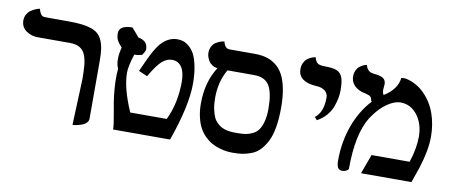

<svg xmlns="http://www.w3.org/2000/svg" viewBox="-56 -784 2386 1013"><g transform="rotate(10 1136.5 -277.5)"><path d="M365.2 13.2 375 -234.9Q375 -262.7 374 -275.9Q372.1 -350.1 349.9 -380.1Q327.6 -410.2 277.8 -410.2H104Q68.4 -410.2 41.3 -430.2Q14.2 -450.2 14.2 -484.9Q14.2 -502.4 22 -516.6Q29.8 -530.8 40.8 -538.6Q51.8 -546.4 63 -551.5Q74.2 -556.6 82 -558.6L89.8 -560.1Q98.1 -524.9 117.2 -522Q121.1 -522 129.4 -521.5Q137.7 -521 142.1 -521H250Q290.5 -521 319.3 -517.8Q348.1 -514.6 371.1 -506.8Q394 -499 408.2 -486.6Q422.4 -474.1 431.6 -453.6Q440.9 -433.1 444.6 -407Q448.2 -380.9 448.2 -344.2V-35.2Q448.2 -22.9 439.7 -13.4Q431.2 -3.9 418.9 1Q406.7 5.9 394.5 8.8Q382.3 11.7 374 12.7Z M550.8 -319.8Q531.2 -362.3 549.8 -433.1Q529.3 -456.1 522.9 -470Q516.6 -483.9 516.6 -504.9Q517.6 -547.9 587.9 -547.9Q596.7 -538.1 610.6 -521.5Q624.5 -504.9 627.9 -501Q680.2 -492.2 678.7 -443.8Q674.3 -429.2 662.6 -414.1Q640.1 -408.2 621.6 -408.2Q600.6 -342.3 600.6 -308.1Q600.6 -226.6 653.8 -104H849.6Q893.6 -195.8 893.6 -310.1Q893.6 -361.3 875.5 -388.7Q857.4 -416 823.7 -416Q795.4 -416 770.3 -393.8Q745.1 -371.6 708 -308.1L661.6 -328.1Q688 -388.2 706.5 -424.6Q725.1 -460.9 744.6 -483.9Q783.2 -527.8 833 -527.8Q849.1 -527.8 863.8 -523.2Q878.4 -518.6 895.5 -504.4Q912.6 -490.2 924.8 -467.3Q937 -444.3 945.3 -403.8Q953.6 -363.3 953.6 -310.1Q953.6 -192.4 885.7 0H580.6Q580.1 -27.3 568.6 -88.4Q557.1 -149.4 554.7 -173.8Q544.4 -260.7 550.8 -319.8Z M1262.7 -412.1H1120.6Q1081.5 -345.7 1081.5 -257.8Q1081.5 -224.6 1086.9 -198.7Q1092.3 -172.9 1099.9 -156Q1107.4 -139.2 1120.6 -127.2Q1133.8 -115.2 1145 -109.1Q1156.2 -103 1173.1 -99.6Q1189.9 -96.2 1200.7 -95.7Q1211.4 -95.2 1227.5 -95.2Q1253.4 -95.2 1272 -97.9Q1290.5 -100.6 1309.8 -109.9Q1329.1 -119.1 1341.1 -135.5Q1353 -151.9 1360.8 -180.9Q1368.7 -210 1368.7 -250Q1368.7 -333 1345.7 -372.6Q1322.8 -412.1 1262.7 -412.1ZM1224.6 11.2Q1207.5 11.2 1190.7 9.3Q1173.8 7.3 1152.1 1Q1130.4 -5.4 1111.6 -15.4Q1092.8 -25.4 1074.2 -43Q1055.7 -60.5 1042.5 -83.5Q1029.3 -106.4 1021 -140.6Q1012.7 -174.8 1012.7 -215.8Q1012.7 -330.6 1066.4 -414.1Q1049.8 -416 1037.1 -424.6Q1024.4 -433.1 1018.1 -444.3Q1011.7 -455.6 1008.5 -466.1Q1005.4 -476.6 1005.4 -484.9Q1005.4 -504.4 1012.9 -519.3Q1020.5 -534.2 1031.2 -541.3Q1042 -548.3 1052.7 -552.7Q1063.5 -557.1 1071.3 -558.1L1078.6 -559.1Q1086.4 -522.9 1112.8 -522.9H1245.6Q1280.8 -522.9 1308.3 -515.6Q1335.9 -508.3 1359.9 -490.2Q1383.8 -472.2 1399.7 -443.4Q1415.5 -414.6 1424.6 -370.1Q1433.6 -325.7 1433.6 -267.1Q1433.6 -207.5 1425.5 -161.4Q1417.5 -115.2 1402.1 -85.4Q1386.7 -55.7 1368.2 -35.9Q1349.6 -16.1 1324.2 -6.1Q1298.8 3.9 1276.1 7.6Q1253.4 11.2 1224.6 11.2Z M1630.4 -234.9 1617.2 -250Q1660.2 -282.2 1660.2 -360.8Q1660.2 -383.8 1642.8 -397.5Q1625.5 -411.1 1595.2 -412.1Q1548.3 -414.6 1523.4 -433.3Q1498.5 -452.1 1498.5 -485.8Q1498.5 -504.9 1505.6 -519.5Q1512.7 -534.2 1522.7 -541.7Q1532.7 -549.3 1543 -554Q1553.2 -558.6 1560.5 -559.6L1567.4 -561Q1568.8 -550.3 1573.5 -542.5Q1578.1 -534.7 1583 -530.8Q1587.9 -526.9 1595.9 -524.9Q1604 -522.9 1609.6 -522.5Q1615.2 -522 1624.5 -522Q1666.5 -522 1687.5 -513.2Q1708.5 -504.4 1717.5 -481.2Q1726.6 -458 1726.6 -411.1Q1726.6 -392.6 1722.9 -371.8Q1719.2 -351.1 1710 -324.7Q1700.7 -298.3 1680.2 -274.4Q1659.7 -250.5 1630.4 -234.9Z M2030.8 -532.2Q2034.2 -532.2 2041.3 -532.7Q2048.3 -533.2 2051.8 -533.2Q2111.3 -521.5 2154.8 -478.3Q2198.2 -435.1 2218.5 -377Q2238.8 -318.8 2238.8 -252.9Q2238.8 -182.1 2208 -84Q2203.6 -70.8 2193.4 -42.2Q2183.1 -13.7 2178.7 0H1908.7L1946.8 -104H2150.9Q2175.8 -179.7 2175.8 -242.2Q2175.8 -310.5 2140.4 -357.2Q2105 -403.8 2049.8 -403.8Q2017.1 -403.8 1979 -377.4Q1940.9 -351.1 1909.7 -306.2Q1909.2 -305.2 1906.2 -300.8Q1903.3 -296.4 1900.9 -293.9Q1841.8 -200.2 1841.8 -12.2Q1841.8 -7.3 1831.5 -1.2Q1821.3 4.9 1810.1 4.9Q1791.5 4.9 1784.7 -7.6Q1777.8 -20 1777.8 -44.9Q1777.8 -144 1809.1 -231.2Q1840.3 -318.4 1898.9 -381.8Q1897 -383.8 1895 -384.8Q1893.6 -400.4 1886.2 -407Q1878.9 -413.6 1859.9 -418Q1856.9 -418.9 1849.9 -420.4Q1842.8 -421.9 1839.8 -422.9Q1810.1 -432.6 1794.4 -451.7Q1778.8 -470.7 1778.8 -496.1Q1778.8 -513.7 1785.2 -527.6Q1791.5 -541.5 1800.5 -548.8Q1809.6 -556.2 1818.4 -560.8Q1827.1 -565.4 1833.5 -566.4L1839.8 -567.9Q1843.8 -552.7 1851.8 -543.7Q1859.9 -534.7 1866.2 -532.5Q1872.6 -530.3 1881.8 -528.8Q1895.5 -527.8 1905.8 -525.9Q1916 -523.9 1927 -519.5Q1938 -515.1 1943.8 -506.1Q1949.7 -497.1 1949.7 -483.9Q1949.7 -477.5 1947.8 -460V-460.9V-457Q1946.3 -452.6 1947.8 -448.2Q1947.8 -437.5 1954.1 -426.8Q2023.9 -469.7 2030.8 -532.2Z"/></g></svg>

Font: Common Serif SemiBold
Style: Regular
Weight: 600
Designer: Philipp H. Poll, Khaled Hosny
Foundry: Stefan Peev, Context Ltd.
Version: Version 1.026